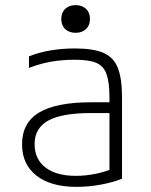

<svg xmlns="http://www.w3.org/2000/svg" viewBox="-20 -719 590 749"><path d="M279 10Q178 10 122 -34Q66 -78 66 -156Q66 -240 132.5 -280Q199 -320 336 -320H430V-278H336Q221 -278 168 -248.5Q115 -219 115 -157Q115 -98 157.5 -65.5Q200 -33 276 -33Q315 -33 355.5 -41.5Q396 -50 422 -63L407 -33V-339Q407 -398 395.5 -430Q384 -462 355 -474Q326 -486 270 -486Q238 -486 207.5 -482.5Q177 -479 149 -472Q121 -465 93 -454V-499Q129 -514 175 -522Q221 -530 273 -530Q343 -530 383 -513Q423 -496 439.5 -454.5Q456 -413 456 -340V-22Q423 -8 374.5 1Q326 10 279 10ZM275 -591Q250 -591 234.5 -605.5Q219 -620 219 -645Q219 -670 234.5 -684.5Q250 -699 275 -699Q300 -699 315.5 -684.5Q331 -670 331 -645Q331 -620 315.5 -605.5Q300 -591 275 -591Z"/></svg>

Font: M PLUS Code Latin SemiExpanded Light
Style: Regular
Weight: 300
Width: 6
Designer: Coji Morishita
Foundry: UNDERFOREST DESIGN
Version: Version 1.002; ttfautohint (v1.8.3)